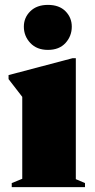

<svg xmlns="http://www.w3.org/2000/svg" viewBox="-20 -765 388 785"><path d="M176 -561Q130.5 -561 104 -589.2Q77.5 -617.5 77.5 -656Q77.5 -693 104 -719Q130.5 -745 176 -745Q222 -745 247.8 -719Q273.5 -693 273.5 -656Q273.5 -617.5 247.8 -589.2Q222 -561 176 -561ZM290 -527V-32.5L327.5 -16.5V0H28V-16.5L71 -34V-369L15 -441.5V-458L276.5 -527Z"/></svg>

Font: Newsreader 72pt ExtraBold
Style: Regular
Weight: 800
Designer: Hugues Gentile
Foundry: Production Type
Version: Version 1.003; ttfautohint (v1.8.3)